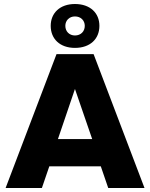

<svg xmlns="http://www.w3.org/2000/svg" viewBox="-20 -938 749 958"><path d="M701 0 447 -668H262L8 0H189L226 -108H483L520 0ZM440 -244H269L354 -494ZM354 -699C430 -699 476 -744 476 -809C476 -873 430 -918 354 -918C279 -918 233 -873 233 -809C233 -744 279 -699 354 -699ZM354 -761C326 -761 306 -781 306 -809C306 -836 326 -856 354 -856C383 -856 403 -836 403 -809C403 -781 383 -761 354 -761Z"/></svg>

Font: Gantari ExtraBold
Style: Regular
Weight: 800
Designer: Anugrah Pasau
Foundry: Lafontype
Version: Version 1.000